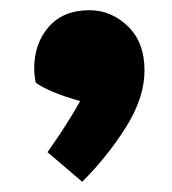

<svg xmlns="http://www.w3.org/2000/svg" viewBox="-20 -216 336 376"><path d="M263 -78Q263 -25 227 32.5Q191 90 141 140L73 82Q110 30 137 -18Q77 -35 50 -54Q47 -69 47 -82Q47 -131 75.5 -163.5Q104 -196 155 -196Q198 -196 230.5 -164.5Q263 -133 263 -78Z"/></svg>

Font: Lalezar
Style: Regular
Weight: 400
Designer: Borna Izadpanah
Foundry: Borna Izadpanah
Version: Version 1.003